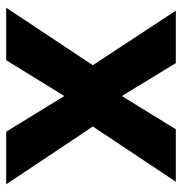

<svg xmlns="http://www.w3.org/2000/svg" viewBox="-4 -582 586 618"><g transform="rotate(90 289.0 -273.0)"><path d="M4.9 0H173.8L289.1 -187L403.8 0H573.2L387.2 -278.8L564.9 -545.9H396L289.1 -372.1L183.1 -545.9H14.2L189.9 -278.8Z"/></g></svg>

Font: Samim
Style: Bold
Weight: 700
Foundry: DejaVu fonts team - Redesigned by Saber Rastikerdar
Version: Version 4.0.5